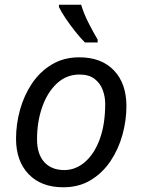

<svg xmlns="http://www.w3.org/2000/svg" viewBox="-20 -786 603 814"><path d="M248 8Q155 8 101.5 -47.5Q48 -103 48 -198Q48 -260 65 -321Q82 -382 115.5 -432Q149 -482 199.5 -512.5Q250 -543 316 -543Q410 -543 463 -487.5Q516 -432 516 -336Q516 -275 499 -214Q482 -153 448.5 -103Q415 -53 365 -22.5Q315 8 248 8ZM253 -65Q300 -65 339.5 -98.5Q379 -132 402.5 -195Q426 -258 426 -346Q426 -376 415.5 -404.5Q405 -433 381 -451.5Q357 -470 317 -470Q262 -470 221.5 -432.5Q181 -395 159 -332.5Q137 -270 137 -195Q137 -133 167.5 -99Q198 -65 253 -65ZM340 -606Q321 -625 299.5 -652Q278 -679 259 -707Q240 -735 230 -756V-766H324Q335 -729 354.5 -690.5Q374 -652 394 -618V-606Z"/></svg>

Font: BC Sans
Style: Italic
Weight: 400
Italic angle: -12°
Designer: Monotype Design Team
Designer: Province of B.C.
Foundry: Monotype Imaging Inc.
Version: Version 2.000;GOOG;noto-source:20170915:90ef993387c0